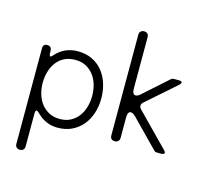

<svg xmlns="http://www.w3.org/2000/svg" viewBox="-127 -866 1299 1218"><g transform="rotate(15 522.5 -257.0)"><path d="M74 178V-451Q74 -479 102 -479Q129 -479 131 -451V-436Q132 -414 139 -414Q145 -414 156 -427Q184 -459 220.5 -475Q257 -491 299 -491Q354 -491 395.5 -470.5Q437 -450 464.5 -415.5Q492 -381 506 -335.5Q520 -290 520 -240Q520 -189 505.5 -143.5Q491 -98 462.5 -63.5Q434 -29 393 -9Q352 11 299 11Q221 11 164 -46Q150 -60 144 -60Q135 -60 135 -36V178Q135 192 127 200Q119 208 105 208Q91 208 82.5 200Q74 192 74 178ZM298 -46Q339 -46 369.5 -62.5Q400 -79 420 -106Q440 -133 450 -168Q460 -203 460 -240Q460 -278 450 -313Q440 -348 419.5 -375Q399 -402 369 -418Q339 -434 298 -434Q256 -434 225.5 -418Q195 -402 175 -375Q155 -348 145 -313Q135 -278 135 -240Q135 -203 145 -168Q155 -133 175.5 -106Q196 -79 226.5 -62.5Q257 -46 298 -46Z M642 -31V-692Q642 -706 650.5 -714Q659 -722 673 -722Q687 -722 695 -714Q703 -706 703 -692V-355Q703 -315 725 -315Q739 -315 756 -331L913 -471Q921 -479 934 -479H964Q983 -479 985.5 -471.5Q988 -464 974 -451L784 -284Q772 -274 771.5 -261.5Q771 -249 782 -238L988 -28Q1001 -15 997.5 -7.5Q994 0 977 0H951Q936 0 928 -10L758 -184Q739 -204 724 -204Q703 -204 703 -162V-31Q703 -17 695 -8.5Q687 0 673 0Q642 0 642 -31Z"/></g></svg>

Font: Higure Gothic
Style: Regular
Weight: 400
Designer: Yoshimichi Ohira
Foundry: Positype
Version: Version 1.000